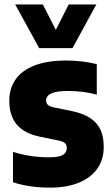

<svg xmlns="http://www.w3.org/2000/svg" viewBox="-20 -828 500 858"><path d="M38 -13.5V-149.5Q114 -125 200.5 -125Q242.5 -125 260.5 -135.5Q278.5 -146 278.5 -166Q278.5 -180 270.8 -187.8Q263 -195.5 244 -199.5L159 -217Q90 -231 55.8 -270.5Q21.5 -310 21.5 -378Q21.5 -433 49.8 -473.2Q78 -513.5 134.8 -535.5Q191.5 -557.5 274.5 -557.5Q347.5 -557.5 412.5 -541.5V-405Q353.5 -421.5 282 -421.5Q186 -421.5 186 -379Q186 -366.5 194.2 -359.2Q202.5 -352 221 -348L306 -330.5Q375 -315.5 409.2 -278.2Q443.5 -241 443.5 -171Q443.5 -115 414.8 -74.2Q386 -33.5 332 -11.5Q278 10.5 204 10.5Q111.5 10.5 38 -13.5ZM287 -808H410.5L304 -613H155L48 -808H171.5L229.5 -694.5Z"/></svg>

Font: Encode Sans Semi Condensed ExBd
Style: Regular
Weight: 800
Width: 4
Designer: Multiple Designers
Foundry: Impallari Type
Version: Version 2.000